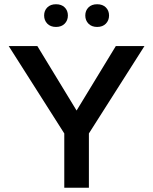

<svg xmlns="http://www.w3.org/2000/svg" viewBox="-20 -885 723 905"><path d="M283 0V-256L21 -668H156L341 -364L526 -668H661L399 -256V0ZM244 -758Q218 -758 203 -773.5Q188 -789 188 -812Q188 -835 203 -850Q218 -865 244 -865Q270 -865 285 -850Q300 -835 300 -812Q300 -789 285 -773.5Q270 -758 244 -758ZM438 -758Q412 -758 397 -773.5Q382 -789 382 -812Q382 -835 397 -850Q412 -865 438 -865Q464 -865 479 -850Q494 -835 494 -812Q494 -789 479 -773.5Q464 -758 438 -758Z"/></svg>

Font: Gantari SemiBold
Style: Regular
Weight: 600
Designer: Anugrah Pasau
Foundry: Lafontype
Version: Version 1.000; ttfautohint (v1.8.4)